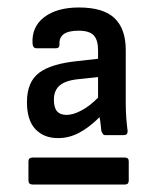

<svg xmlns="http://www.w3.org/2000/svg" viewBox="-20 -686 416 513"><path d="M135 -317Q97 -317 74.5 -341Q52 -365 52 -413Q52 -467 84.5 -491.5Q117 -516 189 -523L242 -529V-552Q242 -579 230.5 -591.5Q219 -604 190 -604Q136 -604 139 -567Q139 -557 129 -557H78Q68 -557 67 -569Q64 -614 98 -640Q132 -666 191 -666Q256 -666 286 -637.5Q316 -609 316 -552V-411Q316 -388 317.5 -369.5Q319 -351 321 -336Q321 -325 311 -325H261Q257 -325 255 -328Q253 -331 251 -335Q250 -342 249 -352.5Q248 -363 246 -373Q219 -346 192 -331.5Q165 -317 135 -317ZM67 -193Q56 -193 56 -204V-255Q56 -265 67 -265H314Q324 -265 324 -255V-204Q324 -193 314 -193ZM158 -379Q175 -379 197 -390.5Q219 -402 242 -425V-480L195 -475Q157 -472 140.5 -458.5Q124 -445 124 -420Q124 -398 132.5 -388.5Q141 -379 158 -379Z"/></svg>

Font: Sofia Sans Semi Condensed SemiBold
Style: Regular
Weight: 600
Designer: Botio Nikoltchev, Ani Petrova
Foundry: lettersoup
Version: Version 4.100